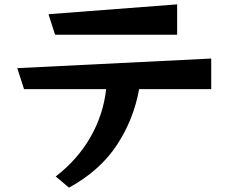

<svg xmlns="http://www.w3.org/2000/svg" viewBox="-20 -788 1040 879"><path d="M232 -629 202 -723 791 -768V-629ZM617 -380Q592 -241 515 -124Q438 -7 296 71L235 20Q335 -57 394 -160Q453 -263 466 -380H90L59 -476L947 -520V-380Z"/></svg>

Font: RocknRoll One
Style: Regular
Weight: 400
Designer: Fontworks Inc.
Foundry: Fontworks Inc.
Version: Version 1.100